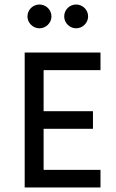

<svg xmlns="http://www.w3.org/2000/svg" viewBox="-20 -827 510 847"><path d="M153.8 -702.1C182.6 -702.1 207 -726.1 207 -754.4C207 -784.2 182.6 -807.1 153.8 -807.1C125.5 -807.1 101.1 -784.2 101.1 -754.4C101.1 -726.1 125.5 -702.1 153.8 -702.1ZM315.9 -702.1C344.2 -702.1 368.7 -726.1 368.7 -754.4C368.7 -784.2 344.2 -807.1 315.9 -807.1C287.1 -807.1 263.2 -784.2 263.2 -754.4C263.2 -726.1 287.1 -702.1 315.9 -702.1ZM423.3 -517.6V-595.2H88.9V0H423.3V-77.6H172.4V-258.8H390.1V-336.4H172.4V-517.6Z"/></svg>

Font: Now Medium
Style: Regular
Weight: 500
Designer: Alfredo Marco Pradil
Foundry: Alfredo Marco Pradil
Version: Version 1.200;hotconv 1.0.109;makeotfexe 2.5.65596